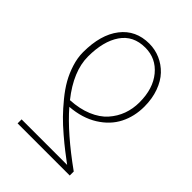

<svg xmlns="http://www.w3.org/2000/svg" viewBox="-212 -838 942 942"><g transform="rotate(45 259.0 -367.0)"><path d="M94.2 -476.1Q94.2 -374 183.1 -262.2Q247.1 -265.6 296.1 -286.1Q345.2 -306.6 374.3 -339.4Q403.3 -372.1 417.7 -411.6Q432.1 -451.2 432.1 -496.1Q432.1 -590.8 384.5 -648.4Q336.9 -706.1 262.2 -706.1Q179.2 -706.1 136.7 -644Q94.2 -582 94.2 -476.1ZM262.2 -733.9Q302.7 -733.9 339.1 -718Q375.5 -702.1 403.3 -672.9Q431.2 -643.6 447.5 -598.4Q463.9 -553.2 463.9 -498Q463.9 -429.7 435.5 -373.8Q407.2 -317.9 347.4 -280.5Q287.6 -243.2 204.1 -236.8Q288.6 -139.2 443.8 -27.8V0H82V-27.8H397.9Q366.7 -51.3 342.3 -70.1Q317.9 -88.9 281 -120.4Q244.1 -151.9 216.6 -179.9Q189 -208 158.2 -245.6Q127.4 -283.2 107.7 -318.1Q87.9 -353 75 -394Q62 -435.1 62 -474.1Q62 -595.7 115.5 -664.8Q168.9 -733.9 262.2 -733.9Z"/></g></svg>

Font: Source Sans 3 ExtraLight
Style: Regular
Weight: 200
Designer: Paul D. Hunt
Foundry: Adobe
Version: Version 3.052;hotconv 1.1.0;makeotfexe 2.6.0